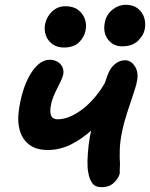

<svg xmlns="http://www.w3.org/2000/svg" viewBox="-20 -766 625 800"><path d="M179 -141Q132 -141 103 -162.5Q74 -184 63 -220.5Q52 -257 58 -302Q63 -342 74 -380Q85 -418 102 -449Q119 -480 140.5 -498.5Q162 -517 188 -517Q204 -517 218 -509.5Q232 -502 239 -488.5Q246 -475 244 -458Q242 -447 234.5 -430.5Q227 -414 217 -395Q207 -376 199.5 -355Q192 -334 190 -312Q189 -298 191.5 -288.5Q194 -279 201.5 -274Q209 -269 221 -269Q246 -269 273.5 -281Q301 -293 327.5 -314Q354 -335 378 -364Q402 -393 420 -426L450 -318Q409 -267 365.5 -227Q322 -187 275.5 -164Q229 -141 179 -141ZM404 14Q376 14 364 -3.5Q352 -21 348 -46Q344 -65 344.5 -94.5Q345 -124 349 -158.5Q353 -193 360 -224Q365 -248 373.5 -278.5Q382 -309 391.5 -341Q401 -373 410 -400.5Q419 -428 425 -444Q436 -479 456.5 -497Q477 -515 501 -515Q525 -515 541.5 -490.5Q558 -466 551 -429Q547 -407 534 -369.5Q521 -332 508.5 -292.5Q496 -253 490 -224Q480 -177 479 -142.5Q478 -108 480 -82Q479 -69 479 -60Q479 -51 479 -43Q474 -23 454.5 -4.5Q435 14 404 14ZM489 -573Q451 -573 429.5 -602Q408 -631 417 -674Q423 -705 448.5 -725.5Q474 -746 505 -746Q535 -746 554.5 -730.5Q574 -715 581 -691.5Q588 -668 583 -644Q579 -620 555.5 -596.5Q532 -573 489 -573ZM246 -568Q219 -568 199.5 -581.5Q180 -595 171.5 -617.5Q163 -640 168 -666Q175 -698 198 -719Q221 -740 252 -740Q286 -740 306 -724.5Q326 -709 334 -685.5Q342 -662 336 -637Q331 -611 309 -589.5Q287 -568 246 -568Z"/></svg>

Font: Shantell Sans SemiBold
Style: Italic
Weight: 600
Italic angle: -11°
Designer: Stephen Nixon, Anya Danilova, Shantell Martin
Foundry: Arrow Type
Version: Version 1.011;[c5ecc13dd]